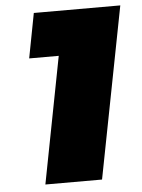

<svg xmlns="http://www.w3.org/2000/svg" viewBox="-51 -742 579 783"><g transform="rotate(-5 238.0 -350.5)"><path d="M117 -701H471L335 0H103L203 -518H82Z"/></g></svg>

Font: Gontserrat Black
Style: Italic
Weight: 900
Italic angle: -11.3°
Designer: Julieta Ulanovsky
Foundry: Julieta Ulanovsky
Version: Version 6.001